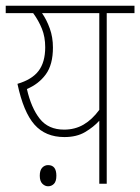

<svg xmlns="http://www.w3.org/2000/svg" viewBox="-20 -642 490 671"><path d="M450 -622V-596H353V0H327V-220Q307 -198 277.5 -180.5Q248 -163 205 -163Q139 -163 100.5 -206.5Q62 -250 41 -349Q92 -364 115 -394.5Q138 -425 138 -477Q138 -513 126.5 -541.5Q115 -570 96 -596H0V-622ZM74 -331Q89 -265 119 -227Q149 -189 204 -189Q242 -189 272 -206.5Q302 -224 327 -258V-596H127Q143 -573 154 -542.5Q165 -512 165 -476Q165 -416 140 -382Q115 -348 74 -331ZM119 -28Q119 -47 127.5 -56Q136 -65 148 -65Q177 -65 177 -28Q177 -8 168.5 0.5Q160 9 148 9Q137 9 128 0Q119 -9 119 -28Z"/></svg>

Font: Noto Sans Devanagari UI Condensed Thin
Style: Regular
Weight: 100
Width: 3
Designer: Jelle Bosma - Monotype Design Team
Foundry: Monotype Imaging Inc.
Version: Version 2.004; ttfautohint (v1.8.4.7-5d5b)